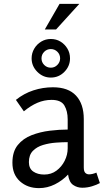

<svg xmlns="http://www.w3.org/2000/svg" viewBox="-20 -959 535 990"><path d="M253 -509Q332 -509 372 -466Q412 -423 412 -345V-96Q412 -75 420 -67.5Q428 -60 439 -60Q448 -60 458 -62.5Q468 -65 477 -69L495 -15Q479 -6 454.5 1.5Q430 9 404 9Q378 9 357 -5.5Q336 -20 331 -59Q302 -28 263 -8.5Q224 11 181 11Q122 11 83 -24Q44 -59 44 -120Q44 -177 71.5 -211Q99 -245 143 -262Q187 -279 236.5 -285Q286 -291 329 -291V-344Q329 -386 312 -415Q295 -444 246 -444Q208 -444 173 -429Q138 -414 103 -385L62 -444Q103 -477 152 -493Q201 -509 253 -509ZM329 -226Q302 -226 268 -223.5Q234 -221 202 -211.5Q170 -202 149.5 -181Q129 -160 129 -123Q129 -90 151.5 -74.5Q174 -59 208 -59Q244 -59 271 -79Q298 -99 313.5 -130Q329 -161 329 -194ZM242 -758Q270 -758 292 -744.5Q314 -731 327.5 -708.5Q341 -686 341 -658Q341 -618 312 -588.5Q283 -559 242 -559Q202 -559 172.5 -588.5Q143 -618 143 -658Q143 -685 156.5 -708Q170 -731 192.5 -744.5Q215 -758 242 -758ZM242 -706Q222 -706 208 -692Q194 -678 194 -658Q194 -638 208 -624Q222 -610 242 -610Q262 -610 276 -624.5Q290 -639 290 -658Q290 -678 276 -692Q262 -706 242 -706ZM287 -939H389L269 -807H211Z"/></svg>

Font: Rosario Light
Style: Regular
Weight: 400
Version: Version 1.101; ttfautohint (v1.8.1.43-b0c9)